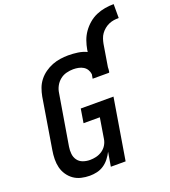

<svg xmlns="http://www.w3.org/2000/svg" viewBox="-167 -1067 1060 1196"><g transform="rotate(-20 363.0 -469.0)"><path d="M222 8Q193 8 165.5 1.5Q138 -5 116 -20.5Q94 -36 78.5 -59Q63 -82 56.5 -108.5Q50 -135 50.5 -164Q51 -193 56 -222L111 -557Q116 -584 125.5 -610Q135 -636 152.5 -658.5Q170 -681 194 -698Q218 -715 244 -725Q270 -735 297 -739Q324 -743 350 -743Q382 -743 413.5 -738.5Q445 -734 472 -721L474 -735Q479 -764 489 -792.5Q499 -821 516.5 -846Q534 -871 558 -891.5Q582 -912 610 -924Q638 -936 667.5 -941Q697 -946 726 -946V-854Q709 -854 692.5 -851.5Q676 -849 660 -842Q644 -835 630 -823.5Q616 -812 606 -798Q596 -784 590.5 -767.5Q585 -751 582 -735L558 -589Q558 -582 557.5 -575.5Q557 -569 556 -563Q556 -561 555.5 -559Q555 -557 554 -555H552V-554H444L449 -582Q447 -599 438.5 -613Q430 -627 416 -635.5Q402 -644 385 -647.5Q368 -651 350 -651Q328 -651 304.5 -645Q281 -639 262 -623.5Q243 -608 231.5 -586.5Q220 -565 217 -542L161 -207Q157 -183 159.5 -159.5Q162 -136 175 -118Q188 -100 210 -92Q232 -84 257 -84Q277 -84 298 -89Q319 -94 337.5 -106.5Q356 -119 367.5 -138Q379 -157 382 -178L404 -313H296L311 -405H528L461 0H363L379 -94Q368 -72 352 -51.5Q336 -31 315 -17Q294 -3 270 2.5Q246 8 222 8Z"/></g></svg>

Font: Iosevka Curly SmBdEx
Style: Italic
Weight: 600
Width: 7
Italic angle: -9°
Monospace: yes
Designer: Belleve Invis
Foundry: Belleve Invis
Version: Version 11.1.0; ttfautohint (v1.8.3)